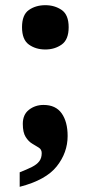

<svg xmlns="http://www.w3.org/2000/svg" viewBox="-20 -567 351 741"><path d="M56 98Q84 87 103 77.5Q122 68 131.5 55.5Q141 43 141 24Q141 10 130 3Q119 -4 104.5 -12.5Q90 -21 79 -38.5Q68 -56 68 -89Q68 -125 92 -143.5Q116 -162 148 -162Q195 -162 218 -129.5Q241 -97 241 -42Q241 22 199 75Q157 128 56 154ZM155 -376Q118 -376 91.5 -395Q65 -414 65 -462Q65 -510 91.5 -528.5Q118 -547 155 -547Q191 -547 218 -528.5Q245 -510 245 -462Q245 -414 218 -395Q191 -376 155 -376Z"/></svg>

Font: Noto Rashi Hebrew ExtraBold
Style: Regular
Weight: 800
Version: Version 1.006